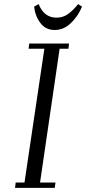

<svg xmlns="http://www.w3.org/2000/svg" viewBox="-20 -914 419 934"><path d="M53.2 0 56.2 -25.9H99.1L195.8 -676.8H119.1L122.1 -702.1H315.9L313 -676.8H270L174.8 -25.9H250L246.1 0ZM146 -881.8 168 -894Q194.3 -828.1 254.9 -828.1Q287.1 -828.1 312 -846.4Q336.9 -864.7 359.9 -894L378.9 -881.8Q361.3 -837.4 325.9 -802.7Q290.5 -768.1 246.1 -768.1Q201.7 -768.1 176 -802.7Q150.4 -837.4 146 -881.8Z"/></svg>

Font: Dehuti
Style: Italic
Weight: 400
Version: Version 1.2